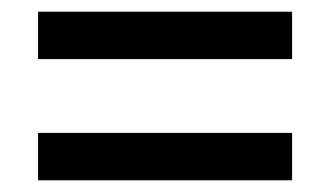

<svg xmlns="http://www.w3.org/2000/svg" viewBox="-20 -516 566 328"><path d="M45 -415H479V-496H45ZM45 -208H479V-289H45Z"/></svg>

Font: Noto Sans Khmer SemiCondensed Medium
Style: Regular
Weight: 500
Width: 4
Designer: Danh Hong and the Monotype Design Team
Foundry: Monotype Imaging Inc.
Version: Version 2.004